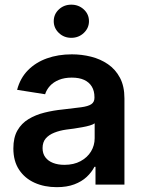

<svg xmlns="http://www.w3.org/2000/svg" viewBox="-20 -775 607 806"><path d="M218.3 10.7Q166.5 10.7 125.2 -7.8Q84 -26.4 60.1 -62.5Q36.1 -98.6 36.1 -151.9Q36.1 -197.8 53.2 -227.5Q70.3 -257.3 99.9 -275.1Q129.4 -293 166.5 -302.2Q203.6 -311.5 243.2 -315.4Q291 -320.8 320.3 -324.7Q349.6 -328.6 363 -337.4Q376.5 -346.2 376.5 -364.3V-367.2Q376.5 -393.1 365.5 -411.4Q354.5 -429.7 333.5 -439.5Q312.5 -449.2 281.2 -449.2Q250.5 -449.2 227.3 -439.7Q204.1 -430.2 189.7 -414.3Q175.3 -398.4 169.4 -379.4L51.8 -397.9Q64.9 -447.3 97.4 -480.2Q129.9 -513.2 177 -530Q224.1 -546.9 281.7 -546.9Q322.8 -546.9 362.1 -537.1Q401.4 -527.3 433.1 -505.6Q464.8 -483.9 483.6 -448.5Q502.4 -413.1 502.4 -361.8V0H380.9V-74.7H376.5Q364.7 -51.8 343.8 -32.2Q322.8 -12.7 291.7 -1Q260.7 10.7 218.3 10.7ZM250.5 -83Q289.6 -83 318.1 -98.4Q346.7 -113.8 362.1 -139.2Q377.4 -164.6 377.4 -194.8V-257.3Q371.1 -252.4 357.2 -248.3Q343.3 -244.1 325.4 -241Q307.6 -237.8 289.8 -235.1Q272 -232.4 258.3 -231Q230.5 -227.1 207.8 -218Q185.1 -209 171.9 -193.6Q158.7 -178.2 158.7 -153.3Q158.7 -130.4 170.4 -114.7Q182.1 -99.1 202.6 -91.1Q223.1 -83 250.5 -83ZM279.3 -616.2Q248.5 -616.2 227.1 -636.7Q205.6 -657.2 205.6 -686Q205.6 -715.3 227.1 -735.4Q248.5 -755.4 279.3 -755.4Q310.1 -755.4 331.8 -735.4Q353.5 -715.3 353.5 -686Q353.5 -657.2 331.8 -636.7Q310.1 -616.2 279.3 -616.2Z"/></svg>

Font: Inter 18pt SemiBold
Style: Regular
Weight: 600
Designer: Rasmus Andersson
Foundry: rsms
Version: Version 4.001;git-66647c0bb